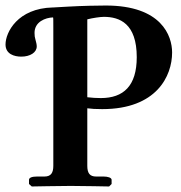

<svg xmlns="http://www.w3.org/2000/svg" viewBox="-26 -674 655 695"><path d="M167 -74C167 -49 159 -35 135 -35H108C90 -35 79 -31 79 -23V-8L89 1C89 1 195 -1 230 -1C269 -1 369 1 369 1L378 -8V-23C378 -31 364 -35 349 -35H322C299 -35 290 -47 290 -74V-282C304 -280 321 -279 344 -279C541 -279 597 -399 597 -484C597 -544 559 -654 357 -654C332 -654 271 -653 220 -650C204 -649 184 -648 167 -647H165C38 -644 -6 -557 -6 -513C-6 -478 26 -469 51 -469C83 -469 107 -484 107 -506C107 -513 105 -521 102 -532C100 -538 99 -545 99 -555C99 -595 138 -610 166 -611C167 -610 167 -602 167 -572ZM290 -604C310 -609 337 -613 350 -613C407 -613 469 -589 469 -467C469 -363 421 -319 339 -319C325 -319 305 -320 290 -322Z"/></svg>

Font: Libertinus Serif Semibold
Style: Regular
Weight: 600
Designer: Philipp H. Poll, Khaled Hosny
Foundry: Caleb Maclennan
Version: Version 7.050;RELEASE